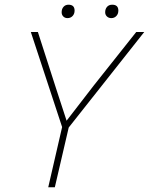

<svg xmlns="http://www.w3.org/2000/svg" viewBox="-20 -796 633 816"><path d="M185 0 244 -256 111 -660H141L218 -421L263 -283L378 -432L559 -660H593L272 -254L213 0ZM453 -719Q442 -719 434.5 -726Q427 -733 427 -744Q427 -758 435 -767Q443 -776 457 -776Q483 -776 483 -751Q483 -737 474.5 -728Q466 -719 453 -719ZM267 -719Q256 -719 249 -726Q242 -733 242 -744Q242 -758 250 -767Q258 -776 271 -776Q297 -776 297 -751Q297 -737 288.5 -728Q280 -719 267 -719Z"/></svg>

Font: Work Sans ExtraLight
Style: Italic
Weight: 200
Italic angle: -13°
Designer: Wei Huang
Foundry: Wei Huang
Version: Version 2.012; ttfautohint (v1.8.3)